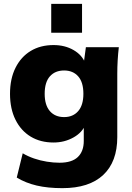

<svg xmlns="http://www.w3.org/2000/svg" viewBox="-20 -753 684 997"><path d="M304 224Q228 224 170.5 210.5Q113 197 67 169L98 43Q125 59 157 70Q189 81 223.5 86.5Q258 92 289 92Q353 92 384 62.5Q415 33 415 -21V-110H425Q409 -66 362 -39.5Q315 -13 258 -13Q190 -13 139.5 -43.5Q89 -74 60.5 -131Q32 -188 32 -266Q32 -344 60.5 -401Q89 -458 139.5 -488.5Q190 -519 258 -519Q317 -519 362 -493Q407 -467 423 -424L415 -426L426 -508H597Q593 -474 591 -439Q589 -404 589 -370V-41Q589 87 516 155.5Q443 224 304 224ZM313 -145Q359 -145 386 -176Q413 -207 413 -266Q413 -326 386 -356.5Q359 -387 313 -387Q266 -387 239 -356.5Q212 -326 212 -266Q212 -207 239 -176Q266 -145 313 -145ZM246 -583V-733H406V-583Z"/></svg>

Font: Mulish ExtraLight Black
Style: Regular
Weight: 900
Version: Version 3.603